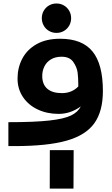

<svg xmlns="http://www.w3.org/2000/svg" viewBox="-20 -837 640 1100"><path d="M443 -227.5Q384 -184.5 316 -184.5Q249.5 -184.5 196 -209.8Q142.5 -235 111.5 -281.2Q80.5 -327.5 80.5 -387Q80.5 -449.5 107.8 -501.2Q135 -553 189.8 -584Q244.5 -615 324.5 -615Q451 -615 510.2 -542Q569.5 -469 569.5 -315.5Q569.5 -199.5 520.5 -131Q471.5 -62.5 361.8 -31.2Q252 0 63.5 0H28V-137Q177.5 -137 262.5 -146.5Q347.5 -156 387.2 -175.5Q427 -195 443 -227.5ZM334.5 -303.5Q391.5 -303.5 428.5 -341.5V-352Q428.5 -389.5 424.8 -420.5Q421 -451.5 400 -481.8Q379 -512 333 -512Q297.5 -512 272.5 -497.2Q247.5 -482.5 234.8 -457.2Q222 -432 222 -401.5Q222 -353.5 251 -328.5Q280 -303.5 334.5 -303.5ZM303.5 -817Q327 -817 346.2 -805.8Q365.5 -794.5 376.5 -775.2Q387.5 -756 387.5 -733Q387.5 -710 376.8 -690.8Q366 -671.5 346.8 -660Q327.5 -648.5 303.5 -648.5Q280 -648.5 260.8 -659.8Q241.5 -671 230.5 -690.5Q219.5 -710 219.5 -733Q219.5 -756 230.5 -775.2Q241.5 -794.5 260.8 -805.8Q280 -817 303.5 -817ZM265.5 23H402L401 243.5H265Z"/></svg>

Font: JuliaMono Black
Style: Regular
Weight: 900
Monospace: yes
Designer: cormullion
Foundry: corm
Version: Version 0.054; ttfautohint (v1.8.4)